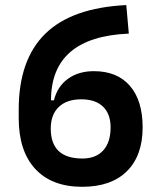

<svg xmlns="http://www.w3.org/2000/svg" viewBox="-20 -716 626 746"><path d="M299.3 9.8Q181.2 9.8 116.9 -59.8Q52.7 -129.4 52.7 -256.8V-290Q52.7 -483.9 156 -585Q259.3 -686 470.7 -696.3L480.5 -585.4Q178.2 -572.8 178.2 -326.2H189.5Q203.1 -380.4 244.1 -409.9Q285.2 -439.5 344.7 -439.5Q435.5 -439.5 484.9 -382.3Q534.2 -325.2 534.2 -221.2Q534.2 -111.3 473.1 -50.8Q412.1 9.8 299.3 9.8ZM300.3 -100.1Q352.5 -100.1 381.1 -131.6Q409.7 -163.1 409.7 -221.2Q409.7 -273.4 380.1 -301.8Q350.6 -330.1 295.9 -330.1Q239.3 -330.1 208.3 -300.3Q177.2 -270.5 177.2 -216.3Q177.2 -100.1 300.3 -100.1Z"/></svg>

Font: Caskaydia Cove SemiBold
Style: Regular
Weight: 600
Monospace: yes
Designer: Aaron Bell
Foundry: Saja Typeworks
Version: Version 4.300; ttfautohint (v1.8.3)